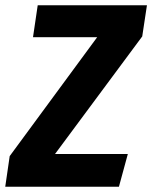

<svg xmlns="http://www.w3.org/2000/svg" viewBox="-44 -713 581 733"><path d="M-24 0 -7 -117 327 -571H82L100 -693H517L499 -574L166 -125H444L410 0Z"/></svg>

Font: Fira Sans Condensed
Style: Bold Italic
Weight: 700
Width: 3
Italic angle: -8°
Designer: Carrois Corporate & Edenspiekermann AG
Foundry: Carrois Corporate GbR & Edenspiekermann AG
Version: Version 4.203